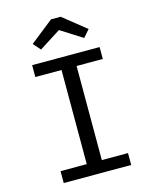

<svg xmlns="http://www.w3.org/2000/svg" viewBox="-132 -997 864 1083"><g transform="rotate(-15 300.0 -455.0)"><path d="M497 -688.5V-619H344V-69.5H497V0H103V-69.5H256V-619H103V-688.5ZM329 -910.5 463.5 -803 426.5 -760.5 300 -840.5 174.5 -760.5 137 -803 272.5 -910.5Z"/></g></svg>

Font: Fira Code Light
Style: Regular
Weight: 400
Monospace: yes
Version: Version 5.002